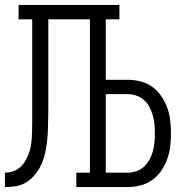

<svg xmlns="http://www.w3.org/2000/svg" viewBox="-20 -755 790 775"><path d="M0 0V-58Q16 -58 31.5 -63Q47 -68 59.5 -78.5Q72 -89 80.5 -103Q89 -117 95 -132Q101 -147 104 -163Q107 -179 108 -195Q109 -211 109.5 -227.5Q110 -244 110 -260V-677H55V-735H462V-677H407V-433H495Q521 -433 547 -426.5Q573 -420 594.5 -404.5Q616 -389 631 -367Q646 -345 655 -320.5Q664 -296 667 -269.5Q670 -243 670 -217Q670 -190 667 -164Q664 -138 655 -113Q646 -88 631 -66Q616 -44 594.5 -28.5Q573 -13 547 -6.5Q521 0 495 0H288V-58H343V-677H175V-319Q175 -299 174.5 -278Q174 -257 173.5 -236Q173 -215 171 -194.5Q169 -174 165.5 -153.5Q162 -133 155.5 -113Q149 -93 138.5 -75Q128 -57 113.5 -41.5Q99 -26 80.5 -16Q62 -6 41.5 -3Q21 0 0 0ZM495 -58Q513 -58 530.5 -64Q548 -70 561.5 -82.5Q575 -95 583.5 -111Q592 -127 597 -144.5Q602 -162 603.5 -180Q605 -198 605 -217Q605 -235 603.5 -253Q602 -271 597 -288.5Q592 -306 583.5 -322.5Q575 -339 561.5 -351Q548 -363 530.5 -369Q513 -375 495 -375H407V-58Z"/></svg>

Font: Iosevka Etoile Light
Style: Regular
Weight: 300
Designer: Belleve Invis
Foundry: Belleve Invis
Version: Version 25.0.1; ttfautohint (v1.8.4)